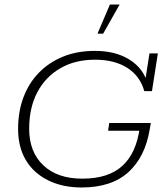

<svg xmlns="http://www.w3.org/2000/svg" viewBox="-20 -819 734 849"><path d="M341 10Q256 10 192 -22Q128 -54 94 -111.5Q60 -169 60 -249Q60 -325 83.5 -388Q107 -451 151.5 -497Q196 -543 258.5 -568.5Q321 -594 400 -594Q492 -594 554 -554.5Q616 -515 634 -445L620 -449L641 -583H678L652 -416H618Q600 -482 543.5 -518.5Q487 -555 400 -555Q311 -555 245.5 -516.5Q180 -478 144.5 -410Q109 -342 109 -250Q109 -147 171.5 -88Q234 -29 344 -29Q459 -29 521 -85.5Q583 -142 598 -255L613 -241H458L463 -275H647L642 -247Q622 -125 547.5 -57.5Q473 10 341 10ZM411 -670 466 -799H509L436 -670Z"/></svg>

Font: Rokkitt SemiBold ExtraLight
Style: Italic
Weight: 250
Italic angle: -9°
Version: Version 3.103